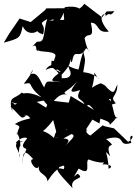

<svg xmlns="http://www.w3.org/2000/svg" viewBox="-24 -883 716 1008"><path d="M237 -317C251 -352 295 -404 334 -383C286 -403 339 -398 381 -458C361 -422 318 -384 397 -410C356 -339 443 -380 416 -291C435 -332 433 -351 469 -306L347 -379L337 -344L234 -356L218 -318L169 -348L205 -355ZM469 -173C458 -158 414 -192 434 -200C395 -233 358 -177 321 -192C303 -191 286 -208 284 -190C382 -177 385 -182 309 -109C380 -174 289 -146 253 -168C310 -138 322 -220 327 -200C290 -199 276 -223 259 -159C185 -227 184 -155 255 -253L284 -143L370 -189L372 -119L461 -255L498 -235L503 -260C564 -240 548 -235 553 -228C626 -297 546 -253 596 -264C567 -262 579 -324 548 -363C577 -371 526 -316 584 -341C547 -381 593 -369 592 -440C573 -401 578 -378 527 -434C560 -413 533 -432 506 -446C432 -421 466 -392 472 -502C511 -429 506 -495 413 -504C425 -579 426 -559 413 -612C391 -544 399 -554 388 -518C303 -536 335 -571 347 -490C329 -551 380 -466 304 -473C293 -458 315 -506 271 -513C309 -560 231 -551 216 -516C249 -533 268 -528 294 -506C209 -443 271 -458 296 -452C223 -452 223 -469 208 -424C186 -455 175 -512 134 -492C157 -535 160 -519 101 -443C160 -453 108 -441 194 -372C92 -422 75 -372 58 -369C132 -405 119 -379 90 -397C50 -357 17 -385 41 -294C31 -352 88 -317 15 -360C66 -324 91 -352 31 -324C91 -269 85 -252 114 -277C84 -280 123 -284 131 -266C148 -257 105 -263 54 -232C96 -215 70 -218 66 -176C55 -197 83 -174 83 -116C74 -116 75 -73 77 -56C88 -95 20 -128 98 -144C20 -101 81 -171 116 -159C131 -160 66 -115 115 -101C96 -46 97 -82 95 -18C93 -96 108 -97 151 -47C118 -50 167 27 181 -12C170 32 224 28 225 69C285 -24 290 24 284 -24C266 25 326 -43 311 5C245 -12 286 28 357 105C338 44 431 61 383 29C364 43 352 65 389 2C463 47 419 -33 441 -46C563 1 547 -74 513 -17C513 -26 589 -15 546 3C545 -80 513 -107 555 -62C519 -155 606 -93 533 -153C649 -185 585 -107 666 -133C641 -189 703 -174 649 -138L575 -209L526 -220L515 -225L449 -170L476 -147ZM435 -807C414 -787 432 -817 413 -824C405 -826 391 -858 316 -845C296 -753 353 -788 235 -774C271 -786 223 -779 295 -776C215 -794 271 -734 269 -760C304 -770 314 -853 338 -840L218 -839L214 -831L137 -767L79 -786L24 -706L-4 -659C79 -682 82 -682 95 -746C125 -676 211 -728 161 -742C170 -715 177 -712 202 -702C222 -767 164 -750 224 -783C202 -722 216 -656 174 -665C161 -647 192 -690 145 -638C177 -661 158 -605 177 -619C184 -607 284 -619 265 -582C249 -545 279 -565 247 -564C240 -511 251 -547 294 -484C350 -547 343 -542 352 -622C340 -586 349 -525 358 -576C371 -628 394 -568 428 -630C461 -609 439 -590 420 -682C438 -718 474 -668 453 -764C500 -763 479 -707 547 -717C459 -817 556 -823 525 -793C559 -830 546 -786 577 -824L536 -823L512 -792L419 -863L408 -850L300 -756L446 -802Z"/></svg>

Font: Hussar Lance
Style: ExBd
Weight: 700
Foundry: Cannot Into Space Fonts, PlusOne Fonts
Version: Version 2.270